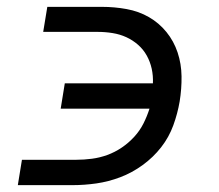

<svg xmlns="http://www.w3.org/2000/svg" viewBox="-20 -540 640 560"><path d="M191 0H32L44 -74H203Q225 -74 248 -77Q271 -80 293 -88Q315 -96 335 -109.5Q355 -123 371.5 -141Q388 -159 398.5 -180Q409 -201 416 -223H157L169 -297H426Q427 -319 422.5 -339.5Q418 -360 408 -378Q398 -396 382.5 -409.5Q367 -423 348.5 -431.5Q330 -440 308.5 -443.5Q287 -447 265 -447H106L118 -520H277Q314 -520 349.5 -513.5Q385 -507 414.5 -490Q444 -473 465.5 -446.5Q487 -420 498 -387Q509 -354 509.5 -317.5Q510 -281 504 -244Q498 -209 485.5 -174.5Q473 -140 450 -110.5Q427 -81 396 -58.5Q365 -36 330.5 -23Q296 -10 261 -5Q226 0 191 0Z"/></svg>

Font: Iosevka Extended Oblique
Style: Regular
Weight: 400
Width: 7
Italic angle: -9°
Monospace: yes
Designer: Belleve Invis
Foundry: Belleve Invis
Version: Version 32.0.1; ttfautohint (v1.8.4)